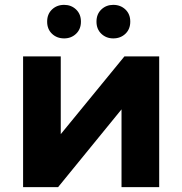

<svg xmlns="http://www.w3.org/2000/svg" viewBox="-20 -770 750 790"><path d="M75 0V-538H230V-218L492 -538H635V0H480V-320L219 0ZM244 -612Q214 -612 194 -631Q174 -650 174 -681Q174 -712 194 -731Q214 -750 244 -750Q273 -750 293 -731Q313 -712 313 -681Q313 -650 293 -631Q273 -612 244 -612ZM446 -612Q417 -612 397 -631Q377 -650 377 -681Q377 -712 397 -731Q417 -750 446 -750Q476 -750 496 -731Q516 -712 516 -681Q516 -650 496 -631Q476 -612 446 -612Z"/></svg>

Font: Montserrat
Style: Bold
Weight: 700
Designer: Julieta Ulanovsky
Foundry: Julieta Ulanovsky
Version: Version 9.000; ttfautohint (v1.8.4.7-5d5b)